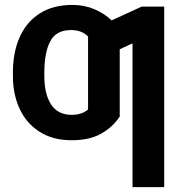

<svg xmlns="http://www.w3.org/2000/svg" viewBox="-20 -557 715 776"><path d="M335.9 -114.3V-409.2Q311 -435.5 267.6 -435.5Q206.1 -435.5 182.6 -389.4Q159.2 -343.3 159.2 -264.6V-249Q159.2 -176.8 186.5 -134.8Q213.9 -92.8 270.5 -92.8Q310.1 -92.8 335.9 -114.3ZM643.6 199.2H515.6V-381.8L463.9 -357.9V-85.9Q434.1 -41.5 387.2 -15.9Q340.3 9.8 269.5 9.8Q193.4 9.8 139.9 -24.4Q86.4 -58.6 59.3 -117.4Q32.2 -176.3 32.2 -249V-264.6Q32.2 -344.2 59.1 -405.8Q85.9 -467.3 139.9 -502.2Q193.8 -537.1 272.5 -537.1Q320.8 -537.1 361.1 -520Q401.4 -502.9 431.2 -474.6L552.7 -530.3H643.6Z"/></svg>

Font: Pretendard GOV SemiBold
Style: Regular
Weight: 600
Designer: Base glyphs from Inter by Rasmus Andersson; Hangeul glyphs from Noto Sans CJK(Source Han Sans) by Jang Soo-young and Kan
Foundry: Kil Hyung-jin
Version: Version 1.309